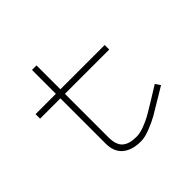

<svg xmlns="http://www.w3.org/2000/svg" viewBox="-154 -742 907 907"><g transform="rotate(-45 300.0 -288.5)"><path d="M172.9 -399.9H37.1V-430.2H172.9V-589.8H203.1V-430.2H499V-399.9H203.1V-109.9Q203.1 -59.1 226.6 -38.1Q250 -17.1 298.8 -17.1Q321.8 -17.1 349.9 -27.6Q377.9 -38.1 399.7 -50Q421.4 -62 465.8 -89.4Q468.3 -90.8 469.7 -91.6Q471.2 -92.3 473.1 -93.8Q475.1 -95.2 477.1 -96.2L536.1 -132.8L553.2 -107.9L497.1 -74.2Q448.7 -44.4 423.8 -30.3Q398.9 -16.1 362.1 -1.5Q325.2 13.2 298.8 13.2Q239.7 13.2 206.3 -14.6Q172.9 -42.5 172.9 -97.2Z"/></g></svg>

Font: Compagnon Light
Style: Regular
Weight: 400
Designer: Juliette Duhe, Lea Pradine
Foundry: Velvetyne Type Foundry
Version: Version 1.000;PS 001.000;hotconv 1.0.88;makeotf.lib2.5.64775